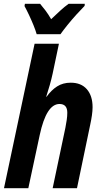

<svg xmlns="http://www.w3.org/2000/svg" viewBox="-20 -990 538 1010"><path d="M1 0 162 -760H290L257 -603Q251 -575 241.5 -541.5Q232 -508 223 -481H225Q250 -516 280.5 -535.5Q311 -555 352 -555Q407 -555 437 -520.5Q467 -486 467 -426Q467 -407 463.5 -383Q460 -359 455 -336L385 0H257L324 -318Q328 -339 331 -359Q334 -379 334 -397Q334 -443 293 -443Q224 -443 189 -280L129 0ZM173 -810Q167 -831 156 -858Q145 -885 132.5 -911.5Q120 -938 109 -958L111 -970H191Q203 -956 219 -935Q235 -914 249 -889Q275 -914 297.5 -934.5Q320 -955 341 -970H426L425 -959Q408 -942 383 -914.5Q358 -887 335 -858.5Q312 -830 298 -810Z"/></svg>

Font: Noto Sans Condensed
Style: Bold Italic
Weight: 700
Width: 3
Italic angle: -12°
Designer: Monotype Design Team
Foundry: Monotype Imaging Inc.
Version: Version 2.013; ttfautohint (v1.8.4.7-5d5b)